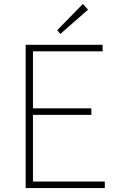

<svg xmlns="http://www.w3.org/2000/svg" viewBox="-20 -953 602 973"><path d="M110 0V-726H500V-693H147V-404H443V-371H147V-33H511V0ZM286 -781 270 -800 400 -933 426 -904Z"/></svg>

Font: Noto Sans Korean Thin
Style: Regular
Weight: 250
Designer: Ryoko NISHIZUKA  (kana & ideographs); Paul D. Hunt (Latin, Greek & Cyrillic); Wenlong ZHANG  (bopomofo); Sandoll Communi
Foundry: Adobe Systems Incorporated
Version: Version 1.0001;PS 1;hotconv 1.0.78;makeotf.lib2.5.61930